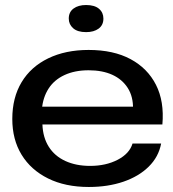

<svg xmlns="http://www.w3.org/2000/svg" viewBox="-20 -736 688 765"><path d="M334 9Q240 9 171.5 -25Q103 -59 66 -119.5Q29 -180 29 -262Q29 -347 66 -408.5Q103 -470 172 -503.5Q241 -537 333 -537Q432 -537 500 -500.5Q568 -464 601.5 -398Q635 -332 627 -240H149Q151 -188 174.5 -151Q198 -114 240.5 -94.5Q283 -75 339 -75Q402 -75 449 -99.5Q496 -124 508 -164H622Q612 -111 572.5 -72Q533 -33 471.5 -12Q410 9 334 9ZM147 -301 141 -311H518L510 -302Q511 -351 489 -385.5Q467 -420 427.5 -438Q388 -456 333 -456Q278 -456 237 -437Q196 -418 173.5 -383Q151 -348 147 -301ZM323 -608Q289 -608 271.5 -623.5Q254 -639 254 -662Q254 -688 273 -702Q292 -716 323 -716Q357 -716 374.5 -701Q392 -686 392 -662Q392 -636 373 -622Q354 -608 323 -608Z"/></svg>

Font: Mona Sans Expanded Medium
Style: Regular
Weight: 500
Width: 7
Designer: Deni Anggara
Foundry: GitHub
Version: Version 2.000